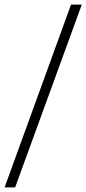

<svg xmlns="http://www.w3.org/2000/svg" viewBox="-21 -763 377 838"><path d="M-1 55 289 -743H336L45 55Z"/></svg>

Font: Saira ExtraLight
Style: Regular
Weight: 200
Designer: Hector Gatti with collaboration of the Omnibus-Type team
Foundry: Omnibus-Type
Version: Version 1.100; ttfautohint (v1.8.3)